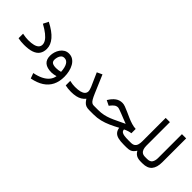

<svg xmlns="http://www.w3.org/2000/svg" viewBox="43 -1533 2656 2656"><g transform="rotate(45 1371.0 -205.0)"><path d="M159.2 -87.9Q135.3 -87.9 107.7 -91.3Q80.1 -94.7 48.3 -101.1V-12.7Q74.7 -6.8 104.7 -3.9Q134.8 -1 166.5 -1Q258.3 -1 316.4 -21.7Q374.5 -42.5 402.3 -84Q430.2 -125.5 430.2 -186.5Q430.2 -225.1 415 -262Q399.9 -298.8 369.4 -334.5Q338.9 -370.1 292.2 -403.8Q245.6 -437.5 183.1 -469.7L144.5 -392.6Q216.8 -353 261.2 -317.1Q305.7 -281.2 326.2 -248.5Q346.7 -215.8 346.7 -185.1Q346.7 -152.8 326.2 -131.3Q305.7 -109.9 264.2 -98.9Q222.7 -87.9 159.2 -87.9Z M874.5 -83.5Q874.5 -135.3 863.3 -184.1Q852.1 -232.9 829.6 -272Q807.1 -311 772.7 -334Q738.3 -356.9 691.9 -356.9Q652.8 -356.9 622.1 -338.4Q591.3 -319.8 570.1 -289.3Q548.8 -258.8 537.8 -222.4Q526.9 -186 526.9 -149.9Q526.9 -73.7 572 -36.1Q617.2 1.5 705.1 1.5Q723.6 1.5 748 -2.9Q772.5 -7.3 791 -13.2Q783.2 37.1 750.5 76.4Q717.8 115.7 662.8 142.6Q607.9 169.4 532.7 184.1L561.5 261.7Q665.5 241.7 735.1 196.5Q804.7 151.4 839.6 81.3Q874.5 11.2 874.5 -83.5ZM707.5 -86.9Q657.7 -86.9 633.3 -102.1Q608.9 -117.2 608.9 -152.8Q608.9 -174.8 616 -201.9Q623 -229 640.9 -249Q658.7 -269 690.9 -269Q714.4 -269 732.2 -258.1Q750 -247.1 762.7 -225.3Q775.4 -203.6 783 -172.1Q790.5 -140.6 793 -99.6Q772 -93.3 750 -90.1Q728 -86.9 707.5 -86.9Z M1252.4 -177.7Q1252.4 -148.4 1233.2 -128.4Q1213.9 -108.4 1175 -98.1Q1136.2 -87.9 1077.1 -87.9Q1052.2 -87.9 1026.6 -91.1Q1001 -94.2 971.2 -101.1V-12.7Q995.6 -6.8 1022.9 -3.7Q1050.3 -0.5 1084.5 -0.5Q1137.2 -0.5 1178 -9.3Q1218.8 -18.1 1249.8 -36.6Q1280.8 -55.2 1303.7 -84Q1321.8 -55.7 1339.4 -37.1Q1356.9 -18.6 1381.1 -9.3Q1405.3 0 1443.8 0H1464.4V-88.9H1443.8Q1422.9 -88.9 1406.5 -99.4Q1390.1 -109.9 1373.3 -138.2Q1356.4 -166.5 1334 -219.2L1223.1 -480L1147 -444.3L1233.4 -248.5Q1241.2 -231 1246.8 -210.7Q1252.4 -190.4 1252.4 -177.7Z M2081.5 -271Q2042.5 -272.5 1999.5 -285.4Q1956.5 -298.3 1913.6 -317.1Q1870.6 -335.9 1830.6 -354.2Q1790.5 -372.6 1756.8 -384.8Q1723.1 -397 1698.7 -397Q1641.1 -397 1598.4 -365.5Q1555.7 -334 1523.4 -281.7L1516.1 -270L1590.8 -233.4L1604 -250Q1623 -274.4 1645.8 -291.7Q1668.5 -309.1 1698.2 -309.1Q1708.5 -309.1 1733.4 -300.5Q1758.3 -292 1791.7 -278.8Q1825.2 -265.6 1862.3 -250.7Q1899.4 -235.8 1934.1 -223.1Q1872.1 -194.8 1822 -170.2Q1772 -145.5 1726.3 -127.4Q1680.7 -109.4 1632.8 -99.1Q1585 -88.9 1527.8 -88.9H1444.8V0H1526.4Q1596.2 0 1658.9 -15.6Q1721.7 -31.2 1783 -58.6Q1844.2 -85.9 1908.7 -121.1Q1915.5 -75.7 1939.2 -49.1Q1962.9 -22.5 2006.8 -11.2Q2050.8 0 2117.2 0H2146V-88.9H2119.1Q2072.8 -88.9 2040 -93.5Q2007.3 -98.1 1990 -111.8Q1972.7 -125.5 1972.2 -152.3Q2003.9 -167.5 2032.2 -176Q2060.5 -184.6 2081.5 -186.5Z M2267.1 -213.9Q2267.1 -178.2 2259 -149.9Q2251 -121.6 2229.7 -105.2Q2208.5 -88.9 2167.5 -88.9H2126.5V0H2168.5Q2211.9 0 2237.1 -8.5Q2262.2 -17.1 2278.6 -33.7Q2294.9 -50.3 2311 -74.2Q2323.7 -50.3 2342 -33.7Q2360.4 -17.1 2386.5 -8.5Q2412.6 0 2449.2 0H2463.9V-88.9H2448.2Q2410.6 -88.9 2389.2 -104.7Q2367.7 -120.6 2358.6 -148.7Q2349.6 -176.8 2349.6 -212.4V-672.4H2267.1Z M2444.3 -88.9V0H2484.9Q2579.6 0 2623.5 -52Q2667.5 -104 2667.5 -205.6V-672.4H2585V-205.1Q2585 -155.3 2564.5 -122.1Q2543.9 -88.9 2485.4 -88.9Z"/></g></svg>

Font: Vazirmatn
Style: Regular
Weight: 400
Designer: Saber Rastikerdar
Foundry: Saber Rastikerdar
Version: Version 33.003;September 2, 2022;FontCreator 14.0.0.2862 64-